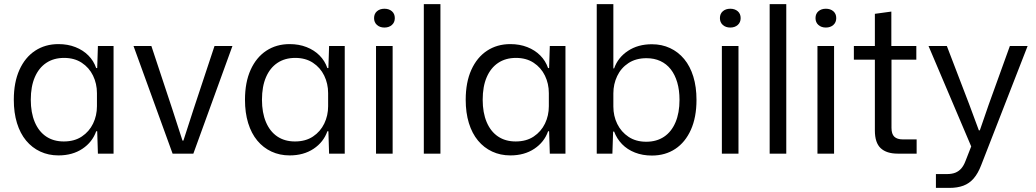

<svg xmlns="http://www.w3.org/2000/svg" viewBox="-20 -749 5050 936"><path d="M264.9 8.6Q216.6 8.6 176.4 -10.1Q136.3 -28.7 107.3 -63.6Q78.3 -98.6 62.8 -148.9Q47.3 -199.3 47.3 -262.7Q47.3 -347.7 74.8 -408.6Q102.3 -469.4 151.3 -501.7Q200.3 -534 264.9 -534Q310.4 -534 347.5 -519.4Q384.6 -504.9 410.6 -478.8Q436.7 -452.7 448.9 -417.1H453.9L457.3 -524.7H533.6V0H457.3L453.9 -109H448.9Q430.3 -56.1 381.9 -23.8Q333.4 8.6 264.9 8.6ZM290.9 -59.4Q342.9 -59.4 378.9 -83.5Q415 -107.6 433.8 -146.6Q452.6 -185.6 452.6 -231.1V-295Q452.6 -341.1 433.5 -380.4Q414.4 -419.6 378.5 -443.1Q342.6 -466.7 292.3 -466.7Q242 -466.7 205.7 -442.5Q169.4 -418.3 149.8 -372.9Q130.1 -327.4 130.1 -262.7Q130.1 -199.7 149.5 -153.8Q168.9 -107.9 204.9 -83.6Q240.9 -59.4 290.9 -59.4Z M821.4 0 630.9 -524.7H718L820.1 -216.6L869.6 -63.6H874.1L923.6 -216.6L1025.7 -524.7H1113.1L922.6 0Z M1391.9 8.6Q1343.6 8.6 1303.4 -10.1Q1263.3 -28.7 1234.3 -63.6Q1205.3 -98.6 1189.8 -148.9Q1174.3 -199.3 1174.3 -262.7Q1174.3 -347.7 1201.8 -408.6Q1229.3 -469.4 1278.3 -501.7Q1327.3 -534 1391.9 -534Q1437.4 -534 1474.5 -519.4Q1511.6 -504.9 1537.6 -478.8Q1563.7 -452.7 1575.9 -417.1H1580.9L1584.3 -524.7H1660.6V0H1584.3L1580.9 -109H1575.9Q1557.3 -56.1 1508.9 -23.8Q1460.4 8.6 1391.9 8.6ZM1417.9 -59.4Q1469.9 -59.4 1505.9 -83.5Q1542 -107.6 1560.8 -146.6Q1579.6 -185.6 1579.6 -231.1V-295Q1579.6 -341.1 1560.5 -380.4Q1541.4 -419.6 1505.5 -443.1Q1469.6 -466.7 1419.3 -466.7Q1369 -466.7 1332.7 -442.5Q1296.4 -418.3 1276.8 -372.9Q1257.1 -327.4 1257.1 -262.7Q1257.1 -199.7 1276.5 -153.8Q1295.9 -107.9 1331.9 -83.6Q1367.9 -59.4 1417.9 -59.4Z M1813.1 0V-524.7H1894.1V0ZM1854.1 -614.7Q1832 -614.7 1817.8 -627.3Q1803.6 -639.9 1803.6 -660.6Q1803.6 -682 1817.8 -694.2Q1832 -706.4 1854.1 -706.4Q1876.3 -706.4 1890.5 -694.2Q1904.7 -682 1904.7 -660.6Q1904.7 -639.9 1890.5 -627.3Q1876.3 -614.7 1854.1 -614.7Z M2046.1 0V-729H2127.1V0Z M2467.9 8.6Q2419.6 8.6 2379.4 -10.1Q2339.3 -28.7 2310.3 -63.6Q2281.3 -98.6 2265.8 -148.9Q2250.3 -199.3 2250.3 -262.7Q2250.3 -347.7 2277.8 -408.6Q2305.3 -469.4 2354.3 -501.7Q2403.3 -534 2467.9 -534Q2513.4 -534 2550.5 -519.4Q2587.6 -504.9 2613.6 -478.8Q2639.7 -452.7 2651.9 -417.1H2656.9L2660.3 -524.7H2736.6V0H2660.3L2656.9 -109H2651.9Q2633.3 -56.1 2584.9 -23.8Q2536.4 8.6 2467.9 8.6ZM2493.9 -59.4Q2545.9 -59.4 2581.9 -83.5Q2618 -107.6 2636.8 -146.6Q2655.6 -185.6 2655.6 -231.1V-295Q2655.6 -341.1 2636.5 -380.4Q2617.4 -419.6 2581.5 -443.1Q2545.6 -466.7 2495.3 -466.7Q2445 -466.7 2408.7 -442.5Q2372.4 -418.3 2352.8 -372.9Q2333.1 -327.4 2333.1 -262.7Q2333.1 -199.7 2352.5 -153.8Q2371.9 -107.9 2407.9 -83.6Q2443.9 -59.4 2493.9 -59.4Z M3157.9 9.3Q3112.6 9.3 3075.4 -5.3Q3038.1 -19.9 3012.4 -46.4Q2986.7 -73 2973.9 -107.6H2968.9L2965.4 0H2889.1V-729H2970.1V-415.7H2973.9Q2992.4 -468.6 3041.2 -500.9Q3090 -533.3 3157.9 -533.3Q3206.4 -533.3 3246.4 -514.6Q3286.4 -496 3315.4 -461.1Q3344.4 -426.1 3359.9 -375.8Q3375.4 -325.4 3375.4 -262Q3375.4 -177.3 3348.1 -116.3Q3320.7 -55.3 3271.9 -23Q3223.1 9.3 3157.9 9.3ZM3130.4 -58Q3180.7 -58 3217 -82.2Q3253.3 -106.4 3272.9 -152.4Q3292.6 -198.3 3292.6 -262Q3292.6 -309.6 3281.5 -347.4Q3270.4 -385.1 3249.8 -411.4Q3229.1 -437.7 3199.2 -451.5Q3169.3 -465.3 3131.9 -465.3Q3080.1 -465.3 3043.9 -441.6Q3007.7 -417.9 2988.9 -378.5Q2970.1 -339.1 2970.1 -293.6V-229.7Q2970.1 -183.6 2989.2 -144.7Q3008.3 -105.9 3044.2 -81.9Q3080.1 -58 3130.4 -58Z M3499.1 0V-524.7H3580.1V0ZM3540.1 -614.7Q3518 -614.7 3503.8 -627.3Q3489.6 -639.9 3489.6 -660.6Q3489.6 -682 3503.8 -694.2Q3518 -706.4 3540.1 -706.4Q3562.3 -706.4 3576.5 -694.2Q3590.7 -682 3590.7 -660.6Q3590.7 -639.9 3576.5 -627.3Q3562.3 -614.7 3540.1 -614.7Z M3732.1 0V-729H3813.1V0Z M3965.1 0V-524.7H4046.1V0ZM4006.1 -614.7Q3984 -614.7 3969.8 -627.3Q3955.6 -639.9 3955.6 -660.6Q3955.6 -682 3969.8 -694.2Q3984 -706.4 4006.1 -706.4Q4028.3 -706.4 4042.5 -694.2Q4056.7 -682 4056.7 -660.6Q4056.7 -639.9 4042.5 -627.3Q4028.3 -614.7 4006.1 -614.7Z M4356.7 0Q4302 0 4273.5 -26.5Q4245 -53 4245 -112.7V-458.1H4142.6V-524.7H4245V-681.6L4325.3 -692.6V-524.7H4447.1V-458.1H4326V-125.9Q4326 -95.6 4339.9 -82.5Q4353.7 -69.4 4381.4 -69.4H4448.6V0Z M4542.6 167V99.6H4595.9Q4620.4 99.6 4637.4 92.8Q4654.4 86 4666.6 71.8Q4678.7 57.6 4686.9 35.6L4721.6 -53V-18.7L4506.6 -524.7H4595.9L4705.3 -239.3L4751.9 -113.6H4756.7L4800.1 -239.3L4903.1 -524.7H4989.6L4763.3 56.1Q4747.9 96.4 4726.7 120.9Q4705.6 145.3 4676.6 156.1Q4647.7 167 4608.1 167Z"/></svg>

Font: Mona Sans ExtraLight
Style: Regular
Weight: 200
Designer: Deni Anggara
Foundry: GitHub
Version: Version 2.000